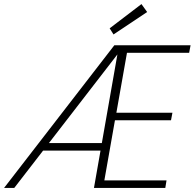

<svg xmlns="http://www.w3.org/2000/svg" viewBox="-30 -922 955 942"><path d="M-10 0 531 -700H905L898 -663H593L541 -369H816L809 -332H534L482 -37H787L781 0H431L546 -655L40 0ZM157 -183 182 -220H490L483 -183ZM527 -753 508 -783 664 -902 692 -863Z"/></svg>

Font: DM Sans 10pt ExtraLight
Style: Italic
Weight: 250
Italic angle: -10°
Version: Version 4.004;gftools[0.9.30]